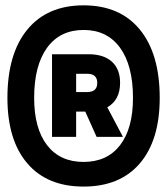

<svg xmlns="http://www.w3.org/2000/svg" viewBox="-20 -706 626 719"><path d="M293 -7.3Q156.7 -7.3 82.3 -94.2Q7.8 -181.2 7.8 -339.4Q7.8 -504.4 82.3 -595.2Q156.7 -686 293 -686Q429.2 -686 503.7 -595.2Q578.1 -504.4 578.1 -339.4Q578.1 -181.2 503.7 -94.2Q429.2 -7.3 293 -7.3ZM293 -99.6Q381.3 -99.6 429.7 -162.4Q478 -225.1 478 -339.4Q478 -460.4 429.7 -527.1Q381.3 -593.8 293 -593.8Q204.6 -593.8 156.2 -527.1Q107.9 -460.4 107.9 -339.4Q107.9 -225.1 156.2 -162.4Q204.6 -99.6 293 -99.6ZM174.8 -193.4V-502.9H311.5Q368.2 -502.9 398.9 -475.1Q429.7 -447.3 429.7 -396Q429.7 -331.5 381.8 -304.2L440.4 -193.4H341.8L299.3 -288.1H265.1V-193.4ZM265.1 -361.3H306.6Q344.2 -361.3 344.2 -395.5Q344.2 -429.7 306.6 -429.7H265.1Z"/></svg>

Font: Cascadia Code SemiBold
Style: Regular
Weight: 600
Monospace: yes
Designer: Aaron Bell
Foundry: Saja Typeworks
Version: Version 2404.023; ttfautohint (v1.8.4)